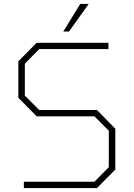

<svg xmlns="http://www.w3.org/2000/svg" viewBox="-20 -954 678 974"><path d="M301 -794 387 -934H430L330 -794ZM101 0V-32H459L532 -106V-291L459 -364H166L73 -458V-643L166 -737H530V-705H179L106 -631V-469L179 -396H472L565 -301V-94L472 0Z"/></svg>

Font: Tomorrow ExtraLight
Style: Regular
Weight: 275
Designer: Tony de Marco, Monica Rizzolli
Foundry: Just in Type
Version: Version 2.002